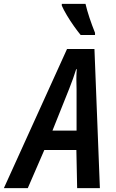

<svg xmlns="http://www.w3.org/2000/svg" viewBox="-82 -968 595 988"><path d="M-62 0 263 -716H404L432 0H315L311 -196H146L61 0ZM188 -296H312V-508Q311 -535 311 -561Q311 -587 313 -612H310Q303 -589 294 -564Q285 -539 274 -511ZM333 -788Q318 -806 298.5 -833.5Q279 -861 262 -889.5Q245 -918 236 -939V-948H358Q366 -914 378.5 -876.5Q391 -839 407 -799V-788Z"/></svg>

Font: Noto Sans Condensed SemiBold
Style: Italic
Weight: 600
Width: 3
Italic angle: -12°
Designer: Monotype Design Team
Foundry: Monotype Imaging Inc.
Version: Version 2.013; ttfautohint (v1.8.4.7-5d5b)